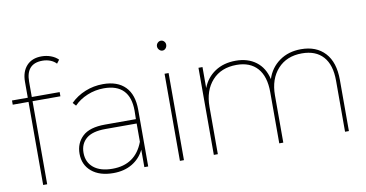

<svg xmlns="http://www.w3.org/2000/svg" viewBox="-78 -1039 2388 1252"><g transform="rotate(-10 1115.5 -412.5)"><path d="M143.3 -678.9V-577.8H327.8V-550H143.3V0H116.7V-550H12.2V-577.8H116.7V-683.3Q116.7 -750 152.2 -788.9Q187.8 -827.8 251.1 -827.8Q283.3 -827.8 312.2 -817.2Q341.1 -806.7 361.1 -786.7L343.3 -763.3Q326.7 -781.1 302.8 -790Q278.9 -798.9 252.2 -798.9Q143.3 -798.9 143.3 -678.9Z M812.2 -375.6V0H786.7V-115.6Q760 -60 707.2 -28.3Q654.4 3.3 582.2 3.3Q491.1 3.3 438.3 -41.1Q385.6 -85.6 385.6 -158.9Q385.6 -228.9 432.8 -273.3Q480 -317.8 582.2 -317.8H786.7L787.8 -373.3Q787.8 -462.2 744.4 -507.2Q701.1 -552.2 615.6 -552.2Q557.8 -552.2 505.6 -530.6Q453.3 -508.9 417.8 -472.2L398.9 -493.3Q440 -534.4 496.1 -557.2Q552.2 -580 614.4 -580Q710 -580 761.1 -527.8Q812.2 -475.6 812.2 -375.6ZM786.7 -167.8V-288.9H580Q493.3 -288.9 452.8 -254.4Q412.2 -220 412.2 -161.1Q412.2 -97.8 456.7 -61.7Q501.1 -25.6 581.1 -25.6Q733.3 -25.6 786.7 -167.8Z M1004.4 -761.1Q1004.4 -774.4 1013.9 -783.9Q1023.3 -793.3 1035.6 -793.3Q1047.8 -793.3 1056.7 -783.9Q1065.6 -774.4 1065.6 -762.2Q1065.6 -747.8 1056.7 -737.8Q1047.8 -727.8 1035.6 -727.8Q1023.3 -727.8 1013.9 -737.8Q1004.4 -747.8 1004.4 -761.1ZM1048.9 -576.7V0H1022.2V-576.7Z M2141.1 -338.9V0H2115.6V-338.9Q2115.6 -443.3 2066.7 -497.8Q2017.8 -552.2 1926.7 -552.2Q1825.6 -552.2 1766.1 -486.7Q1706.7 -421.1 1706.7 -313.3V0H1680V-338.9Q1680 -443.3 1631.7 -497.8Q1583.3 -552.2 1494.4 -552.2Q1391.1 -552.2 1332.2 -486.7Q1273.3 -421.1 1273.3 -313.3V0H1246.7V-576.7H1273.3V-437.8Q1298.9 -504.4 1356.1 -542.2Q1413.3 -580 1493.3 -580Q1573.3 -580 1627.2 -539.4Q1681.1 -498.9 1698.9 -422.2Q1722.2 -494.4 1782.2 -537.2Q1842.2 -580 1925.6 -580Q2026.7 -580 2083.9 -517.8Q2141.1 -455.6 2141.1 -338.9Z"/></g></svg>

Font: Paperlogy 1 Thin
Style: Regular
Weight: 250
Designer: redesigned by Lee Juim, glyphs from Gmarket Sans & Montserrat
Foundry: PT&
Version: Version 1.001